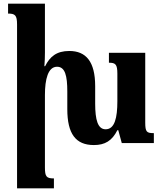

<svg xmlns="http://www.w3.org/2000/svg" viewBox="-20 -780 885 1047"><path d="M772 -112V-492H574V-438C610 -438 620 -429 620 -378V-228C620 -139 606 -75 556 -75C513 -75 499 -127 499 -215V-310C499 -444 449 -502 358 -502C288 -502 252 -471 226 -419H222C224 -443 225 -468 225 -493V-760H24V-706C62 -706 73 -697 73 -647V247H274V193C233 193 225 183 225 133V-262C225 -348 242 -416 291 -416C335 -416 347 -367 347 -281V-185C347 -50 393 11 492 11C552 11 591 -12 620 -70H625L644 0H819V-54C780 -54 772 -60 772 -112Z"/></svg>

Font: Noto Serif Armenian Condensed Extra
Style: Regular
Weight: 800
Width: 3
Designer: Monotype Design Team
Foundry: Monotype Imaging Inc.
Version: Version 1.901